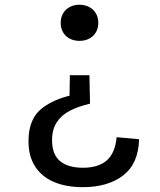

<svg xmlns="http://www.w3.org/2000/svg" viewBox="-20 -546 660 794"><path d="M269 -235H349.8L352.3 -117.3Q302.2 -105.3 268.3 -87.8Q234.5 -70.2 214.9 -40.5Q195.3 -10.8 195.3 34.3Q195.3 92.7 228.3 120.2Q261.3 147.7 323.2 147.7Q386.8 147.7 421.5 117.4Q456.2 87.2 462.3 21.3L555.2 29.8Q552.7 130.5 489.6 179.2Q426.5 228 322.5 228Q254.2 228 203.7 206.8Q153.2 185.5 125.5 142.8Q97.8 100.2 97.8 38.2Q97.8 -56.5 155.8 -99.9Q213.8 -143.3 303.3 -157.3L267.2 -129.8ZM386.5 -451.7Q386.5 -428.8 376.2 -411.8Q366 -394.7 348.2 -385.8Q330.3 -377 308.7 -377Q286.8 -377 269.2 -385.8Q251.5 -394.7 241.2 -411.8Q231 -428.8 231 -451.7Q231 -474.3 241.2 -491.3Q251.5 -508.3 269.2 -517.4Q287 -526.5 308.7 -526.5Q330.2 -526.5 348.1 -517.4Q366 -508.3 376.2 -491.3Q386.5 -474.3 386.5 -451.7Z"/></svg>

Font: Monaspace Krypton Var
Style: Regular
Weight: 400
Designer: Riley Cran and the Lettermatic Team
Version: Version 1.101 (Monaspace Krypton Var)